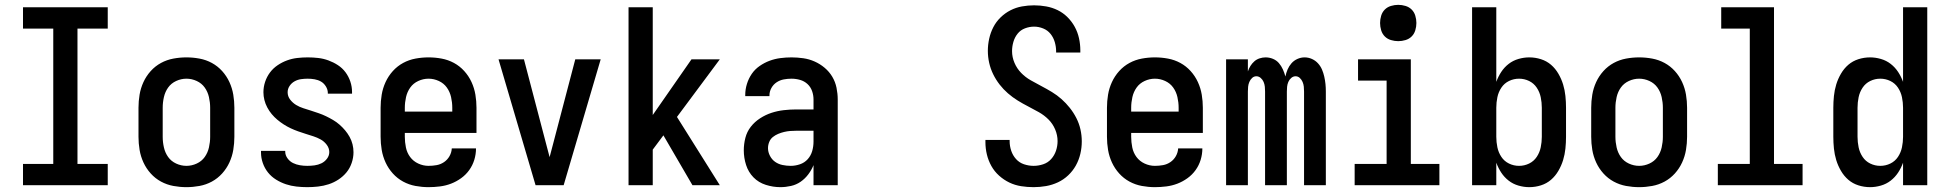

<svg xmlns="http://www.w3.org/2000/svg" viewBox="-20 -765 8040 793"><path d="M75 0V-88H200V-647H75V-735H425V-647H300V-88H425V0Z M750 8Q723 8 696 3Q669 -2 645 -15Q621 -28 602.5 -48.5Q584 -69 572.5 -94Q561 -119 556.5 -146Q552 -173 552 -200V-320Q552 -347 556.5 -374Q561 -401 572.5 -426Q584 -451 602.5 -471.5Q621 -492 645 -505Q669 -518 696 -523Q723 -528 750 -528Q777 -528 804 -523Q831 -518 855 -505Q879 -492 897.5 -471.5Q916 -451 927.5 -426Q939 -401 943.5 -374Q948 -347 948 -320V-200Q948 -173 943.5 -146Q939 -119 927.5 -94Q916 -69 897.5 -48.5Q879 -28 855 -15Q831 -2 804 3Q777 8 750 8ZM750 -80Q772 -80 792.5 -89.5Q813 -99 825.5 -116.5Q838 -134 843 -156Q848 -178 848 -200V-320Q848 -342 843 -364Q838 -386 825.5 -403.5Q813 -421 792.5 -430.5Q772 -440 750 -440Q728 -440 707.5 -430.5Q687 -421 674.5 -403.5Q662 -386 657 -364Q652 -342 652 -320V-200Q652 -178 657 -156Q662 -134 674.5 -116.5Q687 -99 707.5 -89.5Q728 -80 750 -80Z M1249 8Q1227 8 1204.5 5.5Q1182 3 1161 -4Q1140 -11 1120.5 -23Q1101 -35 1087 -52.5Q1073 -70 1065.5 -91.5Q1058 -113 1058 -135V-142H1158V-139Q1158 -124 1167.5 -111Q1177 -98 1190.5 -91.5Q1204 -85 1219 -82.5Q1234 -80 1249 -80Q1264 -80 1279 -82Q1294 -84 1307.5 -90.5Q1321 -97 1330.5 -109.5Q1340 -122 1340 -137Q1340 -153 1329.5 -167Q1319 -181 1304.5 -189Q1290 -197 1274.5 -202Q1259 -207 1243 -212Q1227 -217 1211.5 -222.5Q1196 -228 1181 -235Q1166 -242 1152 -251Q1138 -260 1125.5 -270.5Q1113 -281 1102.5 -293.5Q1092 -306 1084 -321Q1076 -336 1072 -352Q1068 -368 1068 -384Q1068 -406 1075 -427Q1082 -448 1095 -465.5Q1108 -483 1126.5 -495.5Q1145 -508 1165.5 -515.5Q1186 -523 1207.5 -525.5Q1229 -528 1251 -528Q1273 -528 1294.5 -525.5Q1316 -523 1336.5 -515.5Q1357 -508 1375.5 -496Q1394 -484 1407 -466.5Q1420 -449 1427 -428Q1434 -407 1434 -385V-378H1334V-381Q1334 -395 1326 -408Q1318 -421 1306 -428Q1294 -435 1279.5 -437.5Q1265 -440 1251 -440Q1237 -440 1223 -438Q1209 -436 1196.5 -429Q1184 -422 1176 -410Q1168 -398 1168 -384Q1168 -367 1178.5 -353.5Q1189 -340 1203 -331.5Q1217 -323 1233 -318Q1249 -313 1264.5 -308Q1280 -303 1296 -297.5Q1312 -292 1326.5 -285Q1341 -278 1355.5 -269.5Q1370 -261 1382.5 -250Q1395 -239 1405.5 -226.5Q1416 -214 1424 -199.5Q1432 -185 1436 -169Q1440 -153 1440 -136Q1440 -114 1432.5 -92Q1425 -70 1411 -53Q1397 -36 1378 -23.5Q1359 -11 1337.5 -4Q1316 3 1293.5 5.5Q1271 8 1249 8Z M1750 8Q1723 8 1696 3Q1669 -2 1645 -15Q1621 -28 1602.5 -48.5Q1584 -69 1572.5 -94Q1561 -119 1556.5 -146Q1552 -173 1552 -200V-320Q1552 -347 1556.5 -374Q1561 -401 1572.5 -426Q1584 -451 1602.5 -471.5Q1621 -492 1645 -505Q1669 -518 1696 -523Q1723 -528 1750 -528Q1777 -528 1804 -523Q1831 -518 1855 -505Q1879 -492 1897.5 -471.5Q1916 -451 1927.5 -426Q1939 -401 1943.5 -374Q1948 -347 1948 -320V-216H1652V-200Q1652 -178 1656.5 -156Q1661 -134 1674 -116.5Q1687 -99 1707.5 -89.5Q1728 -80 1750 -80Q1767 -80 1783.5 -83Q1800 -86 1814 -95.5Q1828 -105 1836.5 -120Q1845 -135 1846 -152H1946Q1946 -128 1939 -105Q1932 -82 1918 -62.5Q1904 -43 1884.5 -29Q1865 -15 1843 -6.5Q1821 2 1797 5Q1773 8 1750 8ZM1848 -304V-320Q1848 -342 1843 -364Q1838 -386 1825.5 -403.5Q1813 -421 1792.5 -430.5Q1772 -440 1750 -440Q1728 -440 1707.5 -430.5Q1687 -421 1674.5 -403.5Q1662 -386 1657 -364Q1652 -342 1652 -320V-304Z M2192 0 2039 -520H2144L2235 -173Q2239 -159 2242.5 -144.5Q2246 -130 2250 -116Q2254 -130 2257.5 -144.5Q2261 -159 2265 -173L2356 -520H2461L2308 0Z M2840 0 2720 -206 2676 -147V0H2576V-735H2676V-290L2836 -520H2953L2776 -282L2953 0Z M3203 8Q3173 8 3143 -1.5Q3113 -11 3092 -32.5Q3071 -54 3061.5 -83.5Q3052 -113 3052 -144Q3052 -170 3058.5 -195.5Q3065 -221 3081 -241.5Q3097 -262 3119.5 -276.5Q3142 -291 3166.5 -299Q3191 -307 3217 -310Q3243 -313 3269 -313H3340V-354Q3340 -372 3334 -389Q3328 -406 3315 -418Q3302 -430 3284.5 -435Q3267 -440 3249 -440Q3233 -440 3217 -437Q3201 -434 3187.5 -425Q3174 -416 3166 -401.5Q3158 -387 3158 -371V-368H3058V-373Q3058 -396 3065 -418.5Q3072 -441 3085 -460Q3098 -479 3117.5 -492.5Q3137 -506 3158.5 -514Q3180 -522 3203 -525Q3226 -528 3249 -528Q3273 -528 3297.5 -524.5Q3322 -521 3344.5 -511Q3367 -501 3386 -485Q3405 -469 3417.5 -448Q3430 -427 3435 -402.5Q3440 -378 3440 -354V0H3340V-83Q3332 -63 3318.5 -45Q3305 -27 3287 -14.5Q3269 -2 3247 3Q3225 8 3203 8ZM3246 -80Q3265 -80 3284 -86.5Q3303 -93 3316 -107.5Q3329 -122 3334.5 -141Q3340 -160 3340 -180V-225H3269Q3256 -225 3243.5 -224Q3231 -223 3218.5 -220Q3206 -217 3194 -212Q3182 -207 3172 -199Q3162 -191 3157 -178.5Q3152 -166 3152 -153Q3152 -137 3160 -121.5Q3168 -106 3181.5 -96.5Q3195 -87 3212 -83.5Q3229 -80 3246 -80Z M4249 8Q4223 8 4197.5 4Q4172 0 4149 -11Q4126 -22 4106.5 -39.5Q4087 -57 4074.5 -79.5Q4062 -102 4056 -127Q4050 -152 4050 -178V-187H4150V-182Q4150 -162 4156.5 -142.5Q4163 -123 4176.5 -108Q4190 -93 4209.5 -86.5Q4229 -80 4249 -80Q4269 -80 4288.5 -86.5Q4308 -93 4321.5 -108Q4335 -123 4341.5 -142.5Q4348 -162 4348 -182Q4348 -207 4338 -230.5Q4328 -254 4310.5 -271.5Q4293 -289 4271 -301.5Q4249 -314 4226.5 -325.5Q4204 -337 4183 -350Q4162 -363 4143 -379.5Q4124 -396 4108.5 -416Q4093 -436 4082 -458.5Q4071 -481 4065.5 -505.5Q4060 -530 4060 -555Q4060 -580 4065.5 -605Q4071 -630 4082.5 -652.5Q4094 -675 4112.5 -693Q4131 -711 4153.5 -722.5Q4176 -734 4201 -738.5Q4226 -743 4251 -743Q4276 -743 4301 -738.5Q4326 -734 4348.5 -723Q4371 -712 4389 -694Q4407 -676 4419 -654Q4431 -632 4436.5 -607Q4442 -582 4442 -557V-548H4342V-553Q4342 -572 4336.5 -591Q4331 -610 4319 -625Q4307 -640 4288.5 -647.5Q4270 -655 4251 -655Q4232 -655 4213.5 -648Q4195 -641 4183 -626Q4171 -611 4165.5 -592Q4160 -573 4160 -554Q4160 -529 4170 -505.5Q4180 -482 4197.5 -464Q4215 -446 4237 -433.5Q4259 -421 4281 -409.5Q4303 -398 4324.5 -385Q4346 -372 4364.5 -355.5Q4383 -339 4398.5 -319.5Q4414 -300 4425.5 -277.5Q4437 -255 4442.5 -230.5Q4448 -206 4448 -181Q4448 -155 4442 -129.5Q4436 -104 4423.5 -81.5Q4411 -59 4392 -41Q4373 -23 4349.5 -12Q4326 -1 4300.5 3.5Q4275 8 4249 8Z M4750 8Q4723 8 4696 3Q4669 -2 4645 -15Q4621 -28 4602.5 -48.5Q4584 -69 4572.5 -94Q4561 -119 4556.5 -146Q4552 -173 4552 -200V-320Q4552 -347 4556.5 -374Q4561 -401 4572.5 -426Q4584 -451 4602.5 -471.5Q4621 -492 4645 -505Q4669 -518 4696 -523Q4723 -528 4750 -528Q4777 -528 4804 -523Q4831 -518 4855 -505Q4879 -492 4897.5 -471.5Q4916 -451 4927.5 -426Q4939 -401 4943.5 -374Q4948 -347 4948 -320V-216H4652V-200Q4652 -178 4656.5 -156Q4661 -134 4674 -116.5Q4687 -99 4707.5 -89.5Q4728 -80 4750 -80Q4767 -80 4783.5 -83Q4800 -86 4814 -95.5Q4828 -105 4836.5 -120Q4845 -135 4846 -152H4946Q4946 -128 4939 -105Q4932 -82 4918 -62.5Q4904 -43 4884.5 -29Q4865 -15 4843 -6.5Q4821 2 4797 5Q4773 8 4750 8ZM4848 -304V-320Q4848 -342 4843 -364Q4838 -386 4825.5 -403.5Q4813 -421 4792.5 -430.5Q4772 -440 4750 -440Q4728 -440 4707.5 -430.5Q4687 -421 4674.5 -403.5Q4662 -386 4657 -364Q4652 -342 4652 -320V-304Z M5044 0V-520H5134V-470Q5138 -482 5144.5 -492.5Q5151 -503 5160.5 -511.5Q5170 -520 5182.5 -524Q5195 -528 5207 -528Q5223 -528 5237.5 -522Q5252 -516 5262 -504.5Q5272 -493 5278.5 -478.5Q5285 -464 5289 -449Q5292 -464 5298 -478Q5304 -492 5314 -503.5Q5324 -515 5338.5 -521.5Q5353 -528 5368 -528Q5384 -528 5398.5 -521.5Q5413 -515 5423.5 -503.5Q5434 -492 5440 -478Q5446 -464 5449.5 -448.5Q5453 -433 5454.5 -418Q5456 -403 5456 -387V0H5366V-387Q5366 -397 5365 -407Q5364 -417 5360 -426.5Q5356 -436 5348.5 -443Q5341 -450 5331 -450Q5321 -450 5313 -443Q5305 -436 5301 -426.5Q5297 -417 5296 -407Q5295 -397 5295 -387V0H5205V-387Q5205 -397 5204 -407Q5203 -417 5199 -426.5Q5195 -436 5187 -443Q5179 -450 5169 -450Q5159 -450 5151.5 -443Q5144 -436 5140 -426.5Q5136 -417 5135 -407Q5134 -397 5134 -387V0Z M5575 0V-88H5707V-432H5589V-520H5807V-88H5925V0ZM5755 -595Q5740 -595 5725 -599.5Q5710 -604 5699.5 -614.5Q5689 -625 5684.5 -640Q5680 -655 5680 -670Q5680 -685 5684.5 -700Q5689 -715 5699.5 -725.5Q5710 -736 5725 -740.5Q5740 -745 5755 -745Q5770 -745 5785 -740.5Q5800 -736 5810.5 -725.5Q5821 -715 5825.5 -700Q5830 -685 5830 -670Q5830 -655 5825.5 -640Q5821 -625 5810.5 -614.5Q5800 -604 5785 -599.5Q5770 -595 5755 -595Z M6296 8Q6274 8 6251.5 1.5Q6229 -5 6211 -19Q6193 -33 6180.5 -52Q6168 -71 6160 -93V0H6060V-735H6160V-427Q6168 -449 6180.5 -468Q6193 -487 6211 -501Q6229 -515 6251.5 -521.5Q6274 -528 6296 -528Q6321 -528 6344.5 -520.5Q6368 -513 6386 -497.5Q6404 -482 6416.5 -460.5Q6429 -439 6436 -416Q6443 -393 6445.5 -368.5Q6448 -344 6448 -320V-200Q6448 -176 6445.5 -151.5Q6443 -127 6436 -104Q6429 -81 6416.5 -59.5Q6404 -38 6386 -22.5Q6368 -7 6344.5 0.5Q6321 8 6296 8ZM6254 -80Q6276 -80 6295.5 -89.5Q6315 -99 6327 -117Q6339 -135 6343.5 -156.5Q6348 -178 6348 -200V-320Q6348 -342 6343.5 -363.5Q6339 -385 6327 -403Q6315 -421 6295.5 -430.5Q6276 -440 6254 -440Q6232 -440 6212.5 -430.5Q6193 -421 6181 -403Q6169 -385 6164.5 -363.5Q6160 -342 6160 -320V-200Q6160 -178 6164.5 -156.5Q6169 -135 6181 -117Q6193 -99 6212.5 -89.5Q6232 -80 6254 -80Z M6750 8Q6723 8 6696 3Q6669 -2 6645 -15Q6621 -28 6602.5 -48.5Q6584 -69 6572.5 -94Q6561 -119 6556.5 -146Q6552 -173 6552 -200V-320Q6552 -347 6556.5 -374Q6561 -401 6572.5 -426Q6584 -451 6602.5 -471.5Q6621 -492 6645 -505Q6669 -518 6696 -523Q6723 -528 6750 -528Q6777 -528 6804 -523Q6831 -518 6855 -505Q6879 -492 6897.5 -471.5Q6916 -451 6927.5 -426Q6939 -401 6943.5 -374Q6948 -347 6948 -320V-200Q6948 -173 6943.5 -146Q6939 -119 6927.5 -94Q6916 -69 6897.5 -48.5Q6879 -28 6855 -15Q6831 -2 6804 3Q6777 8 6750 8ZM6750 -80Q6772 -80 6792.5 -89.5Q6813 -99 6825.5 -116.5Q6838 -134 6843 -156Q6848 -178 6848 -200V-320Q6848 -342 6843 -364Q6838 -386 6825.5 -403.5Q6813 -421 6792.5 -430.5Q6772 -440 6750 -440Q6728 -440 6707.5 -430.5Q6687 -421 6674.5 -403.5Q6662 -386 6657 -364Q6652 -342 6652 -320V-200Q6652 -178 6657 -156Q6662 -134 6674.5 -116.5Q6687 -99 6707.5 -89.5Q6728 -80 6750 -80Z M7075 0V-88H7207V-647H7089V-735H7307V-88H7425V0Z M7704 8Q7679 8 7655.5 0.5Q7632 -7 7614 -22.5Q7596 -38 7583.5 -59.5Q7571 -81 7564 -104Q7557 -127 7554.5 -151.5Q7552 -176 7552 -200V-320Q7552 -344 7554.5 -368.5Q7557 -393 7564 -416Q7571 -439 7583.5 -460.5Q7596 -482 7614 -497.5Q7632 -513 7655.5 -520.5Q7679 -528 7704 -528Q7726 -528 7748.5 -521.5Q7771 -515 7789 -501Q7807 -487 7819.5 -468Q7832 -449 7840 -427V-735H7940V0H7840V-93Q7832 -71 7819.5 -52Q7807 -33 7789 -19Q7771 -5 7748.5 1.5Q7726 8 7704 8ZM7746 -80Q7768 -80 7787.5 -89.5Q7807 -99 7819 -117Q7831 -135 7835.5 -156.5Q7840 -178 7840 -200V-320Q7840 -342 7835.5 -363.5Q7831 -385 7819 -403Q7807 -421 7787.5 -430.5Q7768 -440 7746 -440Q7724 -440 7704.5 -430.5Q7685 -421 7673 -403Q7661 -385 7656.5 -363.5Q7652 -342 7652 -320V-200Q7652 -178 7656.5 -156.5Q7661 -135 7673 -117Q7685 -99 7704.5 -89.5Q7724 -80 7746 -80Z"/></svg>

Font: Iosevka Semibold
Style: Regular
Weight: 600
Monospace: yes
Designer: Belleve Invis
Foundry: Belleve Invis
Version: Version 33.2.3; ttfautohint (v1.8.4)